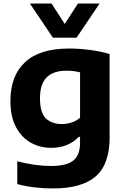

<svg xmlns="http://www.w3.org/2000/svg" viewBox="-20 -828 700 1078"><path d="M277.5 230Q229.5 230 178.2 224.5Q127 219 77 205.5V77.5Q128.5 91 177 97.5Q225.5 104 265 104Q353.5 104 391.5 73.5Q429.5 43 429.5 -25.5V-59.5H422Q394.5 -30 355.2 -14Q316 2 266.5 2Q205 2 153.2 -26.8Q101.5 -55.5 70 -114Q38.5 -172.5 38.5 -262Q38.5 -402.5 120.8 -479Q203 -555.5 367.5 -555.5Q424.5 -555.5 485.8 -547.5Q547 -539.5 595.5 -524.5V-56.5Q595.5 94 517.8 162Q440 230 277.5 230ZM327 -131.5Q354.5 -131.5 381.5 -140Q408.5 -148.5 429.5 -167V-422Q414.5 -426 394.8 -428.5Q375 -431 352.5 -431Q280 -431 242.2 -393.8Q204.5 -356.5 204.5 -276Q204.5 -194 238.2 -162.8Q272 -131.5 327 -131.5ZM277 -616.5 148 -808H269.5L343.5 -693.5L417.5 -808H539L410 -616.5Z"/></svg>

Font: Encode Sans SemiExpanded SemiExpanded
Style: Bold
Weight: 700
Width: 6
Designer: Multiple Designers
Foundry: Impallari Type
Version: Version 3.000; ttfautohint (v1.8.3) -l 8 -r 50 -G 200 -x 14 